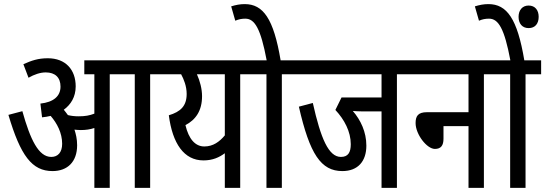

<svg xmlns="http://www.w3.org/2000/svg" viewBox="-20 -916 2658 936"><path d="M356 -208C356 -238 350 -263 343 -284C353 -283 364 -282 374 -282C398 -282 419 -285 440 -292V0H515V-554H637V0H712V-554H788V-622H391V-554H440V-362C417 -353 395 -349 364 -349C343 -349 327 -351 311 -355C304 -364 298 -373 291 -381C325 -406 349 -443 349 -495C349 -576 300 -632 213 -632C166 -632 134 -621 94 -603L119 -537C147 -553 176 -563 203 -563C249 -563 275 -538 275 -494C275 -447 241 -418 177 -411L185 -344C199 -345 213 -348 227 -351C258 -315 283 -268 283 -215C283 -173 262 -151 230 -151C168 -151 128 -235 89 -374L21 -356C80 -157 136 -82 236 -82C309 -82 356 -127 356 -208Z M1227 -622H776V-554H863C876 -530 890 -496 890 -458C890 -399 860 -371 803 -354C821 -216 877 -134 972 -134C1017 -134 1049 -149 1076 -169V0H1151V-554H1227ZM884 -306C934 -332 965 -376 965 -447C965 -482 955 -521 940 -554H1076V-256C1050 -225 1019 -202 976 -202C932 -202 900 -238 884 -306Z M1354 -554H1430V-622H1348C1314 -825 1263 -896 1173 -896C1150 -896 1130 -892 1107 -885L1127 -815C1143 -822 1158 -825 1176 -825C1222 -825 1251 -776 1280 -622H1215V-554H1279V0H1354Z M1915 -554H1991V-622H1418V-554H1840V-441H1645L1615 -380C1659 -333 1690 -274 1690 -213C1690 -173 1677 -151 1642 -151C1582 -151 1544 -240 1505 -414L1437 -396C1490 -164 1545 -82 1649 -82C1725 -82 1766 -130 1766 -206C1766 -273 1738 -331 1700 -375C1713 -374 1728 -373 1743 -373H1840V0H1915Z M1979 -622V-554H2264V-369H2061C2017 -369 2006 -349 2006 -316C2006 -261 2061 -190 2100 -190C2130 -190 2142 -207 2142 -240V-301H2264V0H2339V-554H2415V-622Z M2542 -554H2618V-622H2536C2502 -825 2451 -896 2361 -896C2338 -896 2318 -892 2295 -885L2315 -815C2331 -822 2346 -825 2364 -825C2410 -825 2439 -776 2468 -622H2403V-554H2467V0H2542ZM2508 -834C2508 -801 2526 -779 2557 -779C2589 -779 2606 -801 2606 -834C2606 -866 2589 -889 2557 -889C2526 -889 2508 -866 2508 -834Z"/></svg>

Font: Noto Sans ExtraCondensed
Style: Italic
Weight: 400
Width: 2
Italic angle: -12°
Designer: Monotype Design Team
Foundry: Monotype Imaging Inc.
Version: Version 2.013